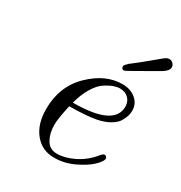

<svg xmlns="http://www.w3.org/2000/svg" viewBox="-158 -764 836 888"><g transform="rotate(30 260.0 -320.0)"><path d="M112.8 -166Q112.8 -287.1 192.4 -364.5Q272 -441.9 361.8 -441.9Q404.8 -441.9 433.3 -418.5Q461.9 -395 461.9 -356.9Q461.9 -343.8 458 -330.3Q454.1 -316.9 443.6 -298.3Q433.1 -279.8 406 -263.9Q378.9 -248 339.8 -240.2Q288.1 -230.5 199.2 -230Q182.1 -155.8 182.1 -122.1Q182.1 -77.1 200.7 -44.2Q219.2 -11.2 258.8 -11.2Q299.8 -11.2 347.4 -34.2Q395 -57.1 430.2 -99.1Q445.3 -118.2 453.1 -118.2Q458 -118.2 462.4 -114Q466.8 -109.9 466.8 -104Q466.8 -90.8 440.9 -64.9Q415 -39.1 363.5 -13.9Q312 11.2 256.8 11.2Q191.9 11.2 152.3 -37.4Q112.8 -85.9 112.8 -166ZM205.1 -252.9Q425.3 -252.9 424.8 -357.9Q424.8 -384.8 407.5 -401.9Q390.1 -418.9 361.8 -418.9Q346.7 -418.9 328.4 -412.4Q310.1 -405.8 286.1 -390.4Q262.2 -375 240.2 -338.9Q218.3 -302.7 205.1 -252.9ZM321.3 -514.2V-515.1Q321.3 -521 338.9 -537.1Q347.7 -543.9 382.3 -570.8Q429.2 -609.9 465.3 -639.2Q479.5 -651.4 492.2 -650.9Q503.4 -650.9 511.7 -642.3Q520 -633.8 520 -623Q520 -604 490.2 -585.9Q340.3 -499 335 -499Q329.1 -499 325.2 -503.4Q321.3 -507.8 321.3 -514.2Z"/></g></svg>

Font: CMU Classical Serif
Style: Italic
Weight: 500
Italic angle: -14.04°
Version: Version 0.7.0